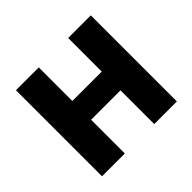

<svg xmlns="http://www.w3.org/2000/svg" viewBox="-135 -704 861 861"><g transform="rotate(-45 296.0 -273.0)"><path d="M440.4 -333Q440.4 -303.7 440.4 -213.9Q369.1 -213.9 155.3 -213.9Q155.3 -244.1 155.3 -333Q226.6 -333 440.4 -333ZM205.1 -545.9Q205.1 -409.2 205.1 0Q168.9 0 60.5 0Q60.5 -136.7 60.5 -545.9Q96.7 -545.9 205.1 -545.9ZM535.2 -545.9Q535.2 -409.2 535.2 0Q499 0 391.6 0Q391.6 -136.7 391.6 -545.9Q426.8 -545.9 535.2 -545.9Z"/></g></svg>

Font: DeepSea
Style: Bold
Weight: 700
Designer: Stem
Version: Version 3.019;git-0a5106e0b